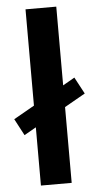

<svg xmlns="http://www.w3.org/2000/svg" viewBox="-64 -843 443 877"><g transform="rotate(-5 157.5 -404.0)"><path d="M323.5 -401.5 228.5 -347.5V0H87.5V-267L33 -236L-7.5 -312.5L87.5 -366.5V-808H228.5V-447L282.5 -478Z"/></g></svg>

Font: Encode Sans Expanded SemiBold
Style: Regular
Weight: 600
Width: 7
Designer: Multiple Designers
Foundry: Impallari Type
Version: Version 2.000